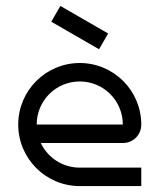

<svg xmlns="http://www.w3.org/2000/svg" viewBox="-20 -630 540 650"><path d="M153.6 -556.5 315.3 -463.2 346.1 -516.6 184.4 -609.9ZM395.8 -208.3H104.2C104.2 -289.2 169.2 -354.2 250 -354.2C330.8 -354.2 395.8 -289.2 395.8 -208.3ZM41.7 -208.3C41.7 -93.3 135 0 250 0H458.3V-62.5H250C191.6 -62.5 141.4 -96.5 118.1 -145.8H395.8C430 -145.8 458.3 -172.5 458.3 -208.3C458.3 -323.3 365 -416.7 250 -416.7C135 -416.7 41.7 -323.3 41.7 -208.3Z"/></svg>

Font: Amy Mono
Style: Regular
Weight: 400
Monospace: yes
Version: Version 001.000